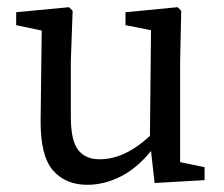

<svg xmlns="http://www.w3.org/2000/svg" viewBox="-20 -501 623 534"><path d="M223 13Q162 13 127 -27.5Q92 -68 93 -167L96 -416L25 -431V-467L172 -481L182 -471L177 -331V-176Q177 -111 197 -84.5Q217 -58 257 -58Q327 -58 397 -123L400 -417L329 -431V-467L474 -481L484 -471L481 -331V-50L549 -36V0L410 8L400 -81Q360 -32 314.5 -9.5Q269 13 223 13Z"/></svg>

Font: Source Serif Pro
Style: Regular
Weight: 400
Designer: Frank Grießhammer
Foundry: Adobe Systems Incorporated
Version: Version 3.001;hotconv 1.0.111;makeotfexe 2.5.65597